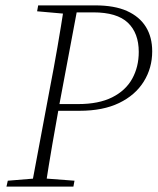

<svg xmlns="http://www.w3.org/2000/svg" viewBox="-20 -694 586 714"><path d="M4 0 9 -22 119 -31H138L257 -22L253 0ZM97 0 165 -363Q180 -440 193.5 -518Q207 -596 219 -674H270L202 -312Q188 -235 174.5 -156.5Q161 -78 149 0ZM118 -652 122 -674H251L246 -642H231ZM166 -282 171 -307H271Q347 -307 397 -332Q447 -357 471.5 -401Q496 -445 496 -501Q496 -571 455.5 -609.5Q415 -648 327 -648H234L239 -674H334Q406 -674 452.5 -653Q499 -632 522.5 -594Q546 -556 546 -503Q546 -441 514.5 -390.5Q483 -340 423 -311Q363 -282 276 -282Z"/></svg>

Font: Source Serif 4 36pt Light
Style: Italic
Weight: 300
Italic angle: -12°
Designer: Frank Grießhammer
Foundry: Adobe Systems Incorporated
Version: Version 4.004;hotconv 1.0.116;makeotfexe 2.5.65601